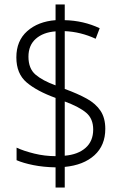

<svg xmlns="http://www.w3.org/2000/svg" viewBox="-20 -779 553 857"><path d="M228 -32Q174 -33 129 -42Q84 -51 54 -64V-120Q86 -105 133 -93.5Q180 -82 228 -82V-342Q145 -372 99 -411Q53 -450 53 -523Q53 -597 101.5 -640Q150 -683 228 -689V-759H269V-689Q353 -687 425 -653L407 -606Q340 -637 269 -640V-382Q327 -361 367.5 -338.5Q408 -316 429 -284Q450 -252 450 -204Q450 -130 401.5 -86Q353 -42 269 -34V58H228ZM228 -639Q173 -635 140 -606Q107 -577 107 -526Q107 -473 138.5 -446Q170 -419 228 -398ZM269 -84Q328 -89 362 -119Q396 -149 396 -201Q396 -249 365 -275.5Q334 -302 269 -326Z"/></svg>

Font: Noto Sans Khmer UI SemiCondensed Light
Style: Regular
Weight: 300
Width: 4
Designer: Danh Hong and the Monotype Design Team
Foundry: Monotype Imaging Inc.
Version: Version 2.002; ttfautohint (v1.8.4.7-5d5b)